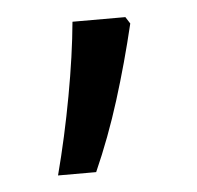

<svg xmlns="http://www.w3.org/2000/svg" viewBox="-32 -146 319 311"><g transform="rotate(-5 127.5 9.0)"><path d="M182 -114 189 -103Q174 -40 155.5 19Q137 78 113 132H51Q67 71 79 5.5Q91 -60 96 -114Z"/></g></svg>

Font: Noto Sans Sinhala UI ExtraCondensed
Style: Regular
Weight: 400
Width: 2
Designer: Jelle Bosma - Monotype Design Team
Foundry: Monotype Imaging Inc.
Version: Version 2.006; ttfautohint (v1.8.4.7-5d5b)